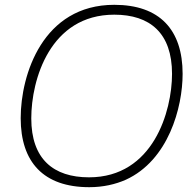

<svg xmlns="http://www.w3.org/2000/svg" viewBox="-20 -764 799 798"><path d="M110 -272C110 -433 188 -703 455 -703C603 -703 695 -627 695 -457C695 -302 617 -27 350 -27C202 -27 110 -103 110 -272ZM66 -273C66 -90 161 14 351 14C409 14 460 2 503 -17C680 -98 739 -317 739 -457C739 -640 644 -744 455 -744C158 -744 66 -454 66 -273Z"/></svg>

Font: Nacelle UltraLight
Style: Italic
Weight: 200
Italic angle: -12°
Designer: Sora Sagano
Foundry: Sora Sagano
Version: Version 1.000;FEAKit 1.0